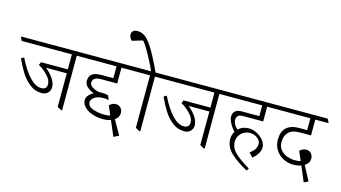

<svg xmlns="http://www.w3.org/2000/svg" viewBox="-145 -1453 3618 2038"><g transform="rotate(15 1664.0 -434.0)"><path d="M709 -590H593V11H581L538 -13L539 -382H311Q361 -342 394 -293.5Q427 -245 427 -198Q427 -161 401.5 -135.5Q376 -110 335 -110Q258 -110 199 -158.5Q140 -207 103.5 -266.5Q67 -326 28 -409L58 -428Q192 -160 316 -160Q377 -160 377 -218Q377 -265 330.5 -313Q284 -361 230 -392L244 -425H539V-590H-12L-29 -624V-634H690L709 -601Z M1120 -25Q1080 -11 1033 -11Q977 -11 923 -28Q869 -45 833 -78.5Q797 -112 796 -158Q796 -187 818 -211.5Q840 -236 870 -250Q816 -273 790.5 -299Q765 -325 765 -362Q765 -411 797 -435.5Q829 -460 896 -460H1030V-590H697L680 -624V-634H1261L1280 -601V-590H1084V-416H909Q815 -416 815 -354Q815 -332 835.5 -315Q856 -298 883.5 -288Q911 -278 931 -278L954 -279Q990 -279 1022 -270L1040 -232L1037 -223Q1014 -229 984 -229Q924 -229 888 -205Q852 -181 852 -148Q852 -102 911.5 -81.5Q971 -61 1033 -61Q1073 -61 1101 -68L1058 -169Q1089 -201 1127 -201Q1163 -201 1183 -178Q1203 -155 1203 -122Q1203 -74 1158 -44L1248 114L1191 142Z M1568 -601V-590H1452V11H1440L1397 -13L1398 -590H1269L1252 -624V-634H1398Q1373 -691 1343 -748Q1303 -824 1273 -872Q1243 -920 1230 -928L1116 -894Q1104 -903 1095 -920Q1086 -937 1086 -956Q1086 -981 1102.5 -995.5Q1119 -1010 1148 -1010Q1214 -1010 1263 -955.5Q1312 -901 1368 -795Q1424 -686 1447 -634H1548Z M2276 -590H2160V11H2148L2105 -13L2106 -382H1878Q1928 -342 1961 -293.5Q1994 -245 1994 -198Q1994 -161 1968.5 -135.5Q1943 -110 1902 -110Q1825 -110 1766 -158.5Q1707 -207 1670.5 -266.5Q1634 -326 1595 -409L1625 -428Q1759 -160 1883 -160Q1944 -160 1944 -218Q1944 -265 1897.5 -313Q1851 -361 1797 -392L1811 -425H2106V-590H1555L1538 -624V-634H2257L2276 -601Z M2452 -427Q2420 -427 2406 -408Q2392 -389 2392 -366Q2392 -347 2404.5 -322Q2417 -297 2443 -274Q2489 -318 2558 -318Q2604 -318 2649 -294.5Q2694 -271 2722 -234.5Q2750 -198 2750 -160Q2750 -122 2728 -88Q2706 -54 2674 -28L2631 -71V-73Q2665 -98 2682.5 -124.5Q2700 -151 2700 -185Q2700 -206 2684.5 -227Q2669 -248 2641.5 -261Q2614 -274 2580 -274Q2550 -274 2519.5 -258.5Q2489 -243 2469 -212.5Q2449 -182 2449 -141Q2449 -77 2500.5 -25.5Q2552 26 2667 95L2650 121Q2535 60 2465 -6.5Q2395 -73 2395 -159Q2395 -204 2419 -243Q2387 -275 2364.5 -318Q2342 -361 2342 -392Q2342 -429 2366 -450.5Q2390 -472 2431 -472H2631V-590H2264L2247 -624V-634H2801L2820 -601V-590H2685V-428H2452Z M3357 -601V-590H3214V-416H3088Q3008 -416 2968.5 -376.5Q2929 -337 2929 -269Q2929 -214 2959.5 -180Q2990 -146 3032 -131.5Q3074 -117 3110 -117Q3150 -117 3178 -124L3135 -226Q3152 -243 3170.5 -250Q3189 -257 3204 -257Q3240 -257 3260 -234Q3280 -211 3280 -178Q3280 -127 3230 -97L3315 63L3268 86L3197 -81Q3157 -67 3108 -67Q3055 -67 3003 -92.5Q2951 -118 2918 -167.5Q2885 -217 2885 -285Q2885 -370 2932.5 -415Q2980 -460 3075 -460H3160V-590H2808L2791 -624V-634H3338Z"/></g></svg>

Font: Martel UltraLight
Style: Regular
Weight: 250
Designer: Dan Reynolds
Foundry: Dan Reynolds
Version: Version 1.001; ttfautohint (v1.1) -l 5 -r 5 -G 72 -x 0 -D la